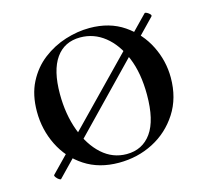

<svg xmlns="http://www.w3.org/2000/svg" viewBox="-70 -479 617 574"><g transform="rotate(-15 238.5 -192.0)"><path d="M53 15Q52 17 47 14Q42 11 38 5.5Q34 0 36 -2L422 -399Q424 -401 429.5 -398Q435 -395 438.5 -391Q442 -387 439 -384ZM233 13Q172 13 127.5 -16Q83 -45 59 -93.5Q35 -142 35 -198Q35 -250 54.5 -288Q74 -326 106 -350.5Q138 -375 176 -387Q214 -399 251 -399Q313 -399 357 -369Q401 -339 424.5 -292Q448 -245 448 -193Q448 -130 418 -83.5Q388 -37 339.5 -12Q291 13 233 13ZM262 -6Q311 -6 338.5 -44.5Q366 -83 366 -162Q366 -229 346 -277.5Q326 -326 292.5 -352.5Q259 -379 217 -379Q168 -379 141.5 -341.5Q115 -304 115 -231Q115 -168 134 -116.5Q153 -65 186 -35.5Q219 -6 262 -6Z"/></g></svg>

Font: Cormorant Medium
Style: Regular
Weight: 500
Designer: Christian Thalmann (Catharsis Fonts)
Foundry: Catharsis Fonts
Version: Version 4.000